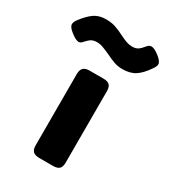

<svg xmlns="http://www.w3.org/2000/svg" viewBox="-259 -822 812 914"><g transform="rotate(30 147.0 -365.5)"><path d="M142 -592Q118 -603 101.5 -609Q85 -615 68 -615Q49 -615 37.5 -608Q26 -601 10 -583Q1 -572 -10 -572Q-25 -572 -54 -595Q-79 -614 -79 -630Q-79 -642 -67 -658Q-39 -695 -13 -713Q13 -731 51 -731Q80 -731 103 -723.5Q126 -716 155 -701Q177 -690 192 -685Q207 -680 222 -680Q241 -680 253 -687.5Q265 -695 281 -715Q290 -727 303 -727Q319 -727 346 -706Q373 -685 373 -669Q373 -658 361 -641Q333 -600 305.5 -582Q278 -564 235 -564Q212 -564 191 -571Q170 -578 142 -592ZM60 -43V-436Q60 -458 70.5 -469Q81 -480 105 -480H180Q205 -480 215 -469.5Q225 -459 225 -436V-43Q225 -21 215 -10.5Q205 0 180 0H105Q81 0 70.5 -10.5Q60 -21 60 -43Z"/></g></svg>

Font: Mitr Medium
Style: Regular
Weight: 500
Designer: Thanarat Vachiruckul
Foundry: Cadson Demak
Version: Version 1.003